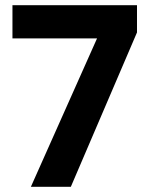

<svg xmlns="http://www.w3.org/2000/svg" viewBox="-20 -720 576 740"><path d="M99 0 354 -572H28V-700H508V-595L253 0Z"/></svg>

Font: DM Sans 20pt Black
Style: Regular
Weight: 900
Version: Version 4.004;gftools[0.9.30]